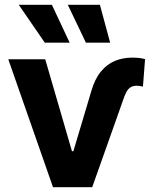

<svg xmlns="http://www.w3.org/2000/svg" viewBox="-20 -776 636 796"><path d="M167.5 -530.3 278.3 -149.2H284.2L358.5 -398.1Q372.8 -448.4 398.2 -479.1Q423.6 -509.9 456.3 -523.5Q489.1 -537.1 527.9 -537.1Q561.4 -537.1 581.4 -530.7L572.6 -416.3Q572.6 -416.3 571.9 -416.8Q571.1 -417.3 570.7 -417.3Q560 -420.5 546.2 -420.5Q530.9 -420.5 520.7 -413.7Q510.4 -406.9 503.5 -393.6Q496.6 -380.2 487.5 -353.4Q487.5 -352.8 487 -352.1Q486.5 -351.3 486.5 -350.3L362.3 0H199.7L14.3 -530.3ZM57.8 -756.1H195.1L268.7 -599.2H165.6ZM261.1 -756.1H394.2L436.6 -599.2H336.1Z"/></svg>

Font: Pretendard GOV Variable
Style: Regular
Weight: 400
Designer: Base glyphs from Inter by Rasmus Andersson; Hangul glyphs from Noto Sans CJK(Source Han Sans) by Jang Soo-young and Kang
Foundry: Kil Hyung-jin
Version: Version 1.307;Glyphs 3.2 (3192)